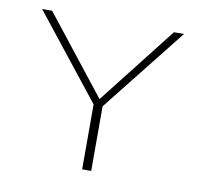

<svg xmlns="http://www.w3.org/2000/svg" viewBox="-59 -522 610 585"><g transform="rotate(10 245.5 -230.0)"><path d="M259 -200V0H231V-201L26 -460H57L246 -220L434 -460H465Z"/></g></svg>

Font: Ysabeau SC Extralight
Style: Regular
Weight: 200
Designer: Christian Thalmann (Catharsis Fonts)
Version: Version 0.003